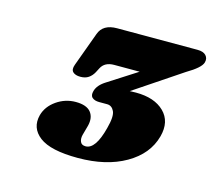

<svg xmlns="http://www.w3.org/2000/svg" viewBox="-66 -781 621 550"><g transform="rotate(15 244.0 -506.0)"><path d="M418.5 -433Q403.5 -377.5 346.5 -344.8Q289.5 -312 205.5 -312Q124.5 -312 91.5 -337.2Q58.5 -362.5 69 -402.5Q76.5 -429.5 102.2 -447.5Q128 -465.5 159 -465.5Q191 -465.5 203.8 -449.8Q216.5 -434 210 -408.5L202 -379.5Q199 -367.5 202.8 -358.8Q206.5 -350 218.5 -350Q248 -350 265 -416.5Q275 -453.5 268 -468Q261 -482.5 247 -482.5H223.5Q210 -482.5 202.8 -488.8Q195.5 -495 199.5 -509Q204.5 -527.5 228 -542L313 -596.5H237.5Q209.5 -596.5 199 -576L192 -562.5Q186 -551.5 176.5 -545Q167 -538.5 152.5 -538.5Q137.5 -538.5 130.2 -545.5Q123 -552.5 128.5 -567.5L165.5 -668.5Q176.5 -700 218.5 -700H457Q474.5 -700 482.2 -691.5Q490 -683 486.5 -670.5Q482 -654 441 -630L300 -535.5Q308.5 -536 318.5 -536Q373.5 -536 402.2 -507.8Q431 -479.5 418.5 -433Z"/></g></svg>

Font: Fraunces 9pt S050 Black
Style: Italic
Weight: 900
Italic angle: -16°
Version: Version 1.000; ttfautohint (v1.8.3)